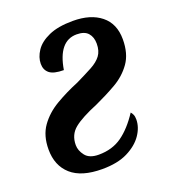

<svg xmlns="http://www.w3.org/2000/svg" viewBox="-108 -627 631 716"><g transform="rotate(-20 207.0 -268.5)"><path d="M177 10Q95 10 54 -26.5Q13 -63 13 -127Q13 -182 39 -218.5Q65 -255 107.5 -280Q150 -305 199 -325Q238 -344 264 -358Q290 -372 303.5 -390Q317 -408 317 -437Q317 -463 303 -479Q289 -495 258 -495Q186 -495 168 -386Q128 -386 111.5 -399.5Q95 -413 95 -437Q95 -463 112 -488.5Q129 -514 166 -530.5Q203 -547 262 -547Q332 -547 373 -514Q414 -481 414 -419Q414 -362 388.5 -326Q363 -290 323 -267Q283 -244 239 -224Q173 -197 143.5 -173Q114 -149 114 -108Q114 -86 130 -65.5Q146 -45 183 -45Q237 -45 275.5 -72.5Q314 -100 348 -152Q352 -148 355.5 -140.5Q359 -133 359 -121Q359 -90 338.5 -60Q318 -30 278 -10Q238 10 177 10Z"/></g></svg>

Font: Noto Serif ExtraCondensed
Style: Bold Italic
Weight: 700
Width: 2
Italic angle: -12°
Designer: Monotype Design Team
Foundry: Monotype Imaging Inc.
Version: Version 2.013; ttfautohint (v1.8.4.7-5d5b)